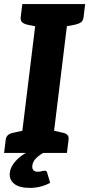

<svg xmlns="http://www.w3.org/2000/svg" viewBox="-29 -747 436 938"><path d="M67 0 156 -727H311L222 0ZM-9 0 -1 -65Q1 -80 11 -88Q21 -96 38 -99L89 -110V0ZM200 0 227 -110 276 -99Q292 -96 300 -88Q308 -80 306 -65L298 0ZM179 -727 151 -617 102 -627Q87 -631 79 -638.5Q71 -646 72 -662L80 -727ZM387 -727 379 -662Q377 -646 367 -638.5Q357 -631 340 -627L289 -617V-727ZM189 87Q199 87 201 95L216 146Q197 157 171 164Q145 171 116 171Q65 171 40 150.5Q15 130 19 97Q21 78 32.5 59.5Q44 41 64 23.5Q84 6 114 -8L186 -2Q165 9 148 25.5Q131 42 129 62Q127 76 134 84Q141 92 155 92Q164 92 170 90.5Q176 89 181 88Q186 87 189 87Z"/></svg>

Font: Aleo ExtraBold
Style: Italic
Weight: 800
Italic angle: -7°
Designer: Alessio Laiso
Foundry: Alessio Laiso
Version: Version 2.001;gftools[0.9.29]